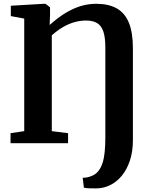

<svg xmlns="http://www.w3.org/2000/svg" viewBox="-20 -774 791 1038"><path d="M433.5 240.5 427 187Q434.5 187.5 449 185.2Q463.5 183 479.5 175.5Q499 167 512.2 150.2Q525.5 133.5 534 108Q542.5 82.5 546 47.5Q549.5 12.5 549.5 -32V-517.5Q549.5 -572.5 538.5 -604.2Q527.5 -636 504.5 -649.5Q481.5 -663 446 -663Q413 -663 381.8 -654Q350.5 -645 320.5 -627.5Q290.5 -610 260 -583V-65L348 -54V0H37V-54L111 -65V-673.5L38.5 -687V-743L217.5 -753.5H226L250.5 -734.5V-696L248.5 -639Q291.5 -677.5 332.5 -702.8Q373.5 -728 415 -740.8Q456.5 -753.5 500.5 -753.5Q567 -753.5 611 -728.8Q655 -704 676.8 -651Q698.5 -598 698.5 -513V-16.5Q698.5 45 682.5 93.5Q666.5 142 638.8 175.8Q611 209.5 575.2 227Q539.5 244.5 499.5 244.5Q480 244.5 462.8 244Q445.5 243.5 433.5 240.5Z"/></svg>

Font: Merriweather 36pt
Style: Bold
Weight: 700
Designer: Eben Sorkin
Foundry: Eben Sorkin
Version: Version 2.100